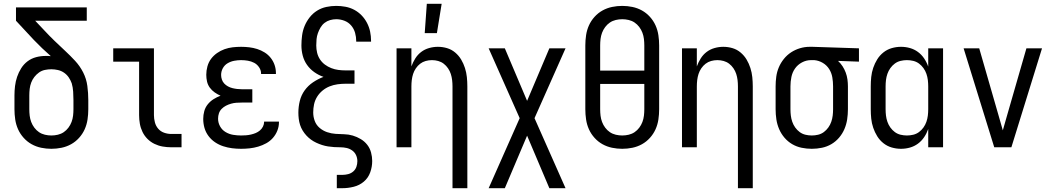

<svg xmlns="http://www.w3.org/2000/svg" viewBox="-20 -774 5540 1009"><path d="M250 8Q223 8 196.5 2.5Q170 -3 146.5 -16Q123 -29 104.5 -49.5Q86 -70 75 -94.5Q64 -119 60 -146Q56 -173 56 -200V-273Q56 -297 59 -322Q62 -347 70 -370.5Q78 -394 91.5 -415.5Q105 -437 125 -452Q145 -467 169.5 -473.5Q194 -480 219 -480Q226 -480 233 -480Q240 -480 247 -479Q224 -499 201.5 -520.5Q179 -542 158 -564L64 -665V-735H436V-665H165L215 -612Q240 -585 267 -559Q294 -533 321.5 -507.5Q349 -482 374.5 -454.5Q400 -427 417 -393.5Q434 -360 439 -322.5Q444 -285 444 -248V-200Q444 -173 440 -146Q436 -119 425 -94.5Q414 -70 395.5 -49.5Q377 -29 353.5 -16Q330 -3 303.5 2.5Q277 8 250 8ZM250 -62Q267 -62 284 -66Q301 -70 315 -79.5Q329 -89 339.5 -103Q350 -117 356 -133Q362 -149 364 -166Q366 -183 366 -200V-248Q366 -270 364.5 -292.5Q363 -315 357 -336Q351 -353 341 -367.5Q331 -382 316.5 -392Q302 -402 284.5 -406Q267 -410 250 -410Q233 -410 216 -406.5Q199 -403 185 -393Q171 -383 160.5 -369.5Q150 -356 144 -340Q138 -324 136 -307Q134 -290 134 -273V-200Q134 -183 136 -166Q138 -149 144 -133Q150 -117 160.5 -103Q171 -89 185 -79.5Q199 -70 216 -66Q233 -62 250 -62Z M934 0H880Q857 0 834.5 -4Q812 -8 791.5 -18Q771 -28 755 -44Q739 -60 729 -80.5Q719 -101 715 -123.5Q711 -146 711 -169V-450H575V-520H789V-169Q789 -150 794 -131Q799 -112 811.5 -97.5Q824 -83 842.5 -76.5Q861 -70 880 -70H934Z M1247 8Q1223 8 1199.5 5Q1176 2 1153 -5.5Q1130 -13 1110 -26.5Q1090 -40 1075.5 -59.5Q1061 -79 1054.5 -102Q1048 -125 1048 -149Q1048 -170 1053.5 -190Q1059 -210 1072 -226Q1085 -242 1102.5 -253Q1120 -264 1139 -271Q1123 -278 1108 -288.5Q1093 -299 1082.5 -313.5Q1072 -328 1068 -345.5Q1064 -363 1064 -381Q1064 -403 1070 -425Q1076 -447 1089 -464.5Q1102 -482 1120.5 -495Q1139 -508 1160 -515.5Q1181 -523 1203 -525.5Q1225 -528 1247 -528Q1268 -528 1289.5 -525.5Q1311 -523 1331.5 -516.5Q1352 -510 1370.5 -498.5Q1389 -487 1402.5 -470Q1416 -453 1423 -432.5Q1430 -412 1430 -390V-385H1352V-388Q1352 -405 1341.5 -420.5Q1331 -436 1315.5 -444Q1300 -452 1282.5 -455Q1265 -458 1247 -458Q1229 -458 1210.5 -454.5Q1192 -451 1176 -441.5Q1160 -432 1151 -415.5Q1142 -399 1142 -380Q1142 -368 1146 -356Q1150 -344 1158.5 -335Q1167 -326 1178 -320Q1189 -314 1201 -311Q1213 -308 1225.5 -306.5Q1238 -305 1250 -305H1306V-235H1250Q1236 -235 1222 -234Q1208 -233 1194 -229Q1180 -225 1167.5 -218.5Q1155 -212 1145 -202Q1135 -192 1130.5 -178.5Q1126 -165 1126 -150Q1126 -129 1136.5 -110Q1147 -91 1165.5 -80Q1184 -69 1205 -65.5Q1226 -62 1247 -62Q1260 -62 1273 -63Q1286 -64 1299 -67Q1312 -70 1324 -75Q1336 -80 1346 -88.5Q1356 -97 1362 -109Q1368 -121 1368 -134V-135H1446V-132Q1446 -109 1437.5 -87.5Q1429 -66 1414 -49Q1399 -32 1379 -21Q1359 -10 1337 -3.5Q1315 3 1292.5 5.5Q1270 8 1247 8Z M1750 215V145H1779Q1795 145 1810 141Q1825 137 1836.5 127Q1848 117 1853 102.5Q1858 88 1858 73Q1858 56 1851 41Q1844 26 1830.5 16.5Q1817 7 1801 3.5Q1785 0 1768.5 0Q1752 0 1736 -1Q1720 -2 1704 -4.5Q1688 -7 1672.5 -12Q1657 -17 1642 -24Q1627 -31 1614 -40.5Q1601 -50 1590 -62Q1579 -74 1570.5 -88Q1562 -102 1557 -117.5Q1552 -133 1550 -149.5Q1548 -166 1548 -182Q1548 -213 1555.5 -243.5Q1563 -274 1581 -299Q1599 -324 1625 -341.5Q1651 -359 1680 -370Q1654 -379 1631.5 -395Q1609 -411 1593.5 -433Q1578 -455 1571 -481.5Q1564 -508 1564 -535Q1564 -561 1567.5 -587.5Q1571 -614 1581 -638Q1591 -662 1607.5 -683Q1624 -704 1646.5 -718Q1669 -732 1695 -737.5Q1721 -743 1747 -743Q1771 -743 1795.5 -738.5Q1820 -734 1841.5 -722.5Q1863 -711 1880 -693.5Q1897 -676 1908.5 -654Q1920 -632 1925 -608Q1930 -584 1930 -560V-555H1852V-558Q1852 -580 1846 -601.5Q1840 -623 1825.5 -640Q1811 -657 1790 -665Q1769 -673 1747 -673Q1731 -673 1715 -668.5Q1699 -664 1686 -654Q1673 -644 1664.5 -629.5Q1656 -615 1650.5 -599.5Q1645 -584 1643.5 -568Q1642 -552 1642 -535Q1642 -516 1646.5 -497Q1651 -478 1661.5 -462Q1672 -446 1687.5 -434.5Q1703 -423 1721 -416Q1739 -409 1758 -406.5Q1777 -404 1797 -404H1843V-334H1797Q1775 -334 1753.5 -331Q1732 -328 1712 -320Q1692 -312 1675 -298Q1658 -284 1646.5 -265.5Q1635 -247 1630.5 -226Q1626 -205 1626 -183Q1626 -160 1634 -138.5Q1642 -117 1659.5 -102Q1677 -87 1699 -79.5Q1721 -72 1744 -70.5Q1767 -69 1789.5 -68.5Q1812 -68 1834 -61.5Q1856 -55 1876 -43Q1896 -31 1910 -13Q1924 5 1930 27.5Q1936 50 1936 72Q1936 103 1925.5 132Q1915 161 1892 180.5Q1869 200 1839 207.5Q1809 215 1779 215Z M2358 215V-320Q2358 -337 2356 -353.5Q2354 -370 2349 -385.5Q2344 -401 2334.5 -415Q2325 -429 2312 -439Q2299 -449 2283 -453.5Q2267 -458 2250 -458Q2233 -458 2217 -453.5Q2201 -449 2188 -439Q2175 -429 2165.5 -415Q2156 -401 2151 -385.5Q2146 -370 2144 -353.5Q2142 -337 2142 -320V0H2064V-520H2142V-425Q2150 -447 2162.5 -467Q2175 -487 2193.5 -501Q2212 -515 2235 -521.5Q2258 -528 2281 -528Q2306 -528 2329.5 -521Q2353 -514 2372 -498Q2391 -482 2403.5 -461Q2416 -440 2423.5 -416.5Q2431 -393 2433.5 -368.5Q2436 -344 2436 -320V215ZM2212 -600 2223 -754H2301L2276 -600Z M2633 215H2548L2711 -153L2548 -520H2633L2750 -244L2867 -520H2952L2789 -153L2952 215H2867L2750 -61Z M3250 8Q3223 8 3196.5 2.5Q3170 -3 3146.5 -16Q3123 -29 3104.5 -49.5Q3086 -70 3075 -94.5Q3064 -119 3060 -146Q3056 -173 3056 -200V-535Q3056 -562 3060 -589Q3064 -616 3075 -640.5Q3086 -665 3104.5 -685.5Q3123 -706 3146.5 -719Q3170 -732 3196.5 -737.5Q3223 -743 3250 -743Q3277 -743 3303.5 -737.5Q3330 -732 3353.5 -719Q3377 -706 3395.5 -685.5Q3414 -665 3425 -640.5Q3436 -616 3440 -589Q3444 -562 3444 -535V-200Q3444 -173 3440 -146Q3436 -119 3425 -94.5Q3414 -70 3395.5 -49.5Q3377 -29 3353.5 -16Q3330 -3 3303.5 2.5Q3277 8 3250 8ZM3134 -403H3366V-535Q3366 -552 3364 -569Q3362 -586 3356 -602Q3350 -618 3339.5 -632Q3329 -646 3315 -655.5Q3301 -665 3284 -669Q3267 -673 3250 -673Q3233 -673 3216 -669Q3199 -665 3185 -655.5Q3171 -646 3160.5 -632Q3150 -618 3144 -602Q3138 -586 3136 -569Q3134 -552 3134 -535ZM3250 -62Q3267 -62 3284 -66Q3301 -70 3315 -79.5Q3329 -89 3339.5 -103Q3350 -117 3356 -133Q3362 -149 3364 -166Q3366 -183 3366 -200V-333H3134V-200Q3134 -183 3136 -166Q3138 -149 3144 -133Q3150 -117 3160.5 -103Q3171 -89 3185 -79.5Q3199 -70 3216 -66Q3233 -62 3250 -62Z M3858 215V-320Q3858 -337 3856 -353.5Q3854 -370 3849 -385.5Q3844 -401 3834.5 -415Q3825 -429 3812 -439Q3799 -449 3783 -453.5Q3767 -458 3750 -458Q3733 -458 3717 -453.5Q3701 -449 3688 -439Q3675 -429 3665.5 -415Q3656 -401 3651 -385.5Q3646 -370 3644 -353.5Q3642 -337 3642 -320V0H3564V-520H3642V-425Q3650 -447 3662.5 -467Q3675 -487 3693.5 -501Q3712 -515 3735 -521.5Q3758 -528 3781 -528Q3806 -528 3829.5 -521Q3853 -514 3872 -498Q3891 -482 3903.5 -461Q3916 -440 3923.5 -416.5Q3931 -393 3933.5 -368.5Q3936 -344 3936 -320V215Z M4246 8Q4219 8 4192.5 2.5Q4166 -3 4143 -16.5Q4120 -30 4102.5 -50.5Q4085 -71 4074.5 -95.5Q4064 -120 4060 -146.5Q4056 -173 4056 -200V-320Q4056 -346 4059.5 -371.5Q4063 -397 4073 -420.5Q4083 -444 4099.5 -464.5Q4116 -485 4137.5 -499Q4159 -513 4184 -520.5Q4209 -528 4235 -528H4250L4494 -520V-450L4384 -454Q4398 -441 4408 -425.5Q4418 -410 4424.5 -392.5Q4431 -375 4433.5 -356.5Q4436 -338 4436 -320V-200Q4436 -173 4432 -146.5Q4428 -120 4417.5 -95.5Q4407 -71 4389.5 -50.5Q4372 -30 4349 -16.5Q4326 -3 4299.5 2.5Q4273 8 4246 8ZM4246 -62Q4263 -62 4279.5 -66Q4296 -70 4309.5 -80Q4323 -90 4333 -104Q4343 -118 4348.5 -134Q4354 -150 4356 -166.5Q4358 -183 4358 -200V-320Q4358 -344 4354 -367.5Q4350 -391 4337.5 -411Q4325 -431 4304 -443.5Q4283 -456 4259 -458H4242Q4217 -458 4194.5 -446Q4172 -434 4158 -414Q4144 -394 4139 -369.5Q4134 -345 4134 -320V-200Q4134 -183 4136 -166.5Q4138 -150 4143.5 -134Q4149 -118 4159 -104Q4169 -90 4182.5 -80Q4196 -70 4212.5 -66Q4229 -62 4246 -62Z M4715 8Q4690 8 4666 1Q4642 -6 4622.5 -21.5Q4603 -37 4590 -58Q4577 -79 4569 -102.5Q4561 -126 4558.5 -150.5Q4556 -175 4556 -200V-320Q4556 -345 4558.5 -369.5Q4561 -394 4569 -417.5Q4577 -441 4590 -462Q4603 -483 4622.5 -498.5Q4642 -514 4666 -521Q4690 -528 4715 -528Q4739 -528 4762 -521.5Q4785 -515 4804 -501Q4823 -487 4836.5 -467Q4850 -447 4858 -424V-520H4936V0H4858V-96Q4850 -73 4836.5 -53Q4823 -33 4804 -19Q4785 -5 4762 1.5Q4739 8 4715 8ZM4746 -62Q4763 -62 4779.5 -66Q4796 -70 4809.5 -80Q4823 -90 4833 -104Q4843 -118 4848.5 -134Q4854 -150 4856 -166.5Q4858 -183 4858 -200V-320Q4858 -337 4856 -353.5Q4854 -370 4848.5 -386Q4843 -402 4833 -416Q4823 -430 4809.5 -440Q4796 -450 4779.5 -454Q4763 -458 4746 -458Q4729 -458 4712.5 -454Q4696 -450 4682.5 -440Q4669 -430 4659 -416Q4649 -402 4643.5 -386Q4638 -370 4636 -353.5Q4634 -337 4634 -320V-200Q4634 -183 4636 -166.5Q4638 -150 4643.5 -134Q4649 -118 4659 -104Q4669 -90 4682.5 -80Q4696 -70 4712.5 -66Q4729 -62 4746 -62Z M5205 0 5044 -520H5126L5226 -173Q5232 -152 5238 -131Q5244 -110 5250 -89Q5256 -110 5262 -131Q5268 -152 5274 -173L5374 -520H5456L5295 0Z"/></svg>

Font: HulyMono
Style: Regular
Weight: 400
Monospace: yes
Designer: Belleve Invis
Foundry: Belleve Invis
Version: Version 33.2.5; ttfautohint (v1.8.4)